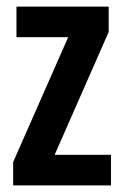

<svg xmlns="http://www.w3.org/2000/svg" viewBox="-20 -629 376 583"><path d="M317 -66V-159H146L310 -532V-609H30V-516H187L20 -137V-66Z"/></svg>

Font: Noto Sans Malayalam UI ExtraCondensed SemiBold
Style: Regular
Weight: 600
Width: 2
Designer: Jelle Bosma - Monotype Design Team
Foundry: Monotype Imaging Inc.
Version: Version 2.104